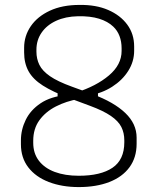

<svg xmlns="http://www.w3.org/2000/svg" viewBox="-20 -740 640 780"><path d="M303 -720Q370 -721 419.5 -699.5Q469 -678 497 -640Q525 -602 525 -551V-534Q525 -490 501 -452Q477 -414 435.5 -387.5Q394 -361 341 -352L378 -379V-333L289 -364Q371 -390 422.5 -433.5Q474 -477 474 -533V-544Q474 -571 465.5 -593.5Q457 -616 440 -632Q418 -653 382.5 -664Q347 -675 297 -674Q246 -673 208 -655.5Q170 -638 149 -607.5Q128 -577 128 -538V-530Q128 -501 140 -476.5Q152 -452 183 -430.5Q214 -409 272 -388L357 -357Q400 -341 433 -322Q466 -303 489 -281Q512 -259 523.5 -234Q535 -209 535 -181V-156Q535 -100 506 -60.5Q477 -21 424 -0.5Q371 20 300 20Q232 20 178.5 -0.5Q125 -21 95 -60Q65 -99 65 -154V-170Q65 -213 84.5 -253Q104 -293 145 -320.5Q186 -348 250 -354L214 -328V-369L300 -338Q249 -329 207 -307.5Q165 -286 140 -251.5Q115 -217 115 -168V-160Q115 -117 138 -87Q161 -57 202.5 -41.5Q244 -26 300 -26Q389 -26 437 -58.5Q485 -91 485 -162V-170Q485 -200 473 -224Q461 -248 430.5 -269Q400 -290 346 -310L260 -342Q194 -367 154 -392.5Q114 -418 96 -450.5Q78 -483 78 -527V-546Q78 -594 105 -633.5Q132 -673 182.5 -696.5Q233 -720 303 -720Z"/></svg>

Font: Recursive Light
Style: Regular
Weight: 300
Version: Version 1.085